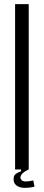

<svg xmlns="http://www.w3.org/2000/svg" viewBox="-20 -820 212 929"><path d="M53 0V-800H119V0ZM46 44Q46 29 57 21Q68 13 82 9V-13H113L118 0Q79 19 79 39Q79 46 85 52Q91 58 105 58Q112 58 122.5 56.5Q133 55 141 53L147 83Q136 86 123.5 87.5Q111 89 102 89Q73 89 58.5 76.5Q44 64 46 44Z"/></svg>

Font: Big Shoulders Display
Style: Regular
Weight: 400
Designer: Patric King
Foundry: XO Type Co
Version: Version 1.000; ttfautohint (v1.8.2)